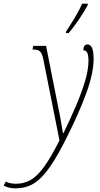

<svg xmlns="http://www.w3.org/2000/svg" viewBox="-160 -786 546 1046"><path d="M-77 240Q-113 240 -140 225L-128 203Q-107 215 -73 215Q-29 215 7 194.5Q43 174 80 123Q117 72 164 -21L76 -463Q70 -493 59 -504.5Q48 -516 25 -516H17L21 -536H91L155 -213Q165 -166 172 -125Q179 -84 183 -61H186Q220 -131 251 -202.5Q282 -274 302 -339.5Q322 -405 322 -454Q322 -483 316 -497.5Q310 -512 294 -512Q294 -526 299.5 -535Q305 -544 316 -544Q333 -544 341.5 -525Q350 -506 350 -465Q350 -388 310 -278.5Q270 -169 206 -42Q163 45 127.5 100Q92 155 60 185.5Q28 216 -5 228Q-38 240 -77 240ZM199 -606 200 -614Q221 -646 245 -685.5Q269 -725 288 -766H318V-758Q300 -725 271 -681.5Q242 -638 214 -606Z"/></svg>

Font: Noto Serif ExtraCondensed Thin
Style: Italic
Weight: 100
Width: 2
Italic angle: -12°
Designer: Monotype Design Team
Foundry: Monotype Imaging Inc.
Version: Version 2.013